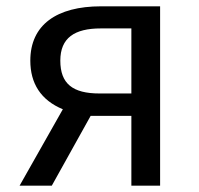

<svg xmlns="http://www.w3.org/2000/svg" viewBox="-20 -588 630 608"><path d="M300 -568C159 -568 76 -509 76 -396C76 -324 109 -271 179 -242L42 0H144L267 -221H396V0H487V-568ZM295 -292C210 -292 171 -323 171 -396C171 -468 216 -498 299 -498H396V-292Z"/></svg>

Font: Glow Sans SC Normal Book
Style: Regular
Weight: 500
Designer: Ryoko NISHIZUKA (kana, bopomofo & ideographs); Paul D. Hunt (Latin, Greek & Cyrillic); Sandoll Communications, Soo-young
Version: Version 0.93